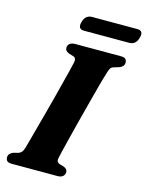

<svg xmlns="http://www.w3.org/2000/svg" viewBox="-127 -940 778 1017"><g transform="rotate(15 262.0 -431.0)"><path d="M271 -95.5Q267.5 -81.5 271.5 -74.5Q275.5 -67.5 285 -64L308.5 -57Q319 -53 324.2 -47Q329.5 -41 329.5 -31.5Q329.5 -17.5 319.2 -8.8Q309 0 290 0H40Q20 0 13 -7.5Q6 -15 6 -27Q6 -39 13.8 -47Q21.5 -55 32 -58.5L57.5 -65Q69 -69 75.2 -76Q81.5 -83 87 -100Q92 -117 100.5 -148.5Q109 -180 120 -220.8Q131 -261.5 143.2 -306.8Q155.5 -352 167.2 -397.2Q179 -442.5 189.2 -483.2Q199.5 -524 207.5 -555.5Q215.5 -587 219 -604Q221.5 -616.5 218.8 -624.2Q216 -632 204.5 -635.5L181 -642.5Q169.5 -647.5 164.5 -653.5Q159.5 -659.5 159.5 -668.5Q159.5 -683 170 -691.5Q180.5 -700 201 -700H449.5Q469.5 -700 476.2 -692.5Q483 -685 483 -673.5Q483 -661.5 475.5 -653.5Q468 -645.5 456.5 -641.5L430.5 -634Q418.5 -630.5 413 -624Q407.5 -617.5 402.5 -601Q396.5 -583 387 -549Q377.5 -515 366 -471.2Q354.5 -427.5 341.8 -379.2Q329 -331 317.2 -284.2Q305.5 -237.5 295.5 -198Q285.5 -158.5 279 -131.2Q272.5 -104 271 -95.5ZM201.5 -820.5Q207 -841.5 219.2 -851.5Q231.5 -861.5 248.5 -861.5H497.5Q514.5 -861.5 521 -851.8Q527.5 -842 521.5 -821Q516 -800 504 -790Q492 -780 474.5 -780H226Q208.5 -780 202.2 -790Q196 -800 201.5 -820.5Z"/></g></svg>

Font: Fraunces
Style: Bold Italic
Weight: 700
Italic angle: -16°
Version: Version 1.000;[b76b70a41]